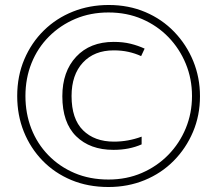

<svg xmlns="http://www.w3.org/2000/svg" viewBox="-20 -742 871 770"><path d="M415 8Q333 8 266 -20Q199 -48 150.5 -98Q102 -148 75.5 -214Q49 -280 49 -357Q49 -437 77.5 -504Q106 -571 156 -620Q206 -669 272.5 -695.5Q339 -722 416 -722Q496 -722 563 -693.5Q630 -665 679 -614Q728 -563 755 -497Q782 -431 782 -356Q782 -279 754 -213Q726 -147 676.5 -97Q627 -47 560 -19.5Q493 8 415 8ZM415 -22Q488 -22 549 -48.5Q610 -75 655 -121Q700 -167 725 -227.5Q750 -288 750 -357Q750 -426 725 -486.5Q700 -547 655.5 -593Q611 -639 550 -665.5Q489 -692 415 -692Q343 -692 282.5 -666.5Q222 -641 176.5 -595.5Q131 -550 106.5 -489Q82 -428 82 -357Q82 -287 105.5 -226.5Q129 -166 173.5 -120Q218 -74 279 -48Q340 -22 415 -22ZM435 -141Q341 -141 285.5 -195.5Q230 -250 230 -356Q230 -455 285.5 -514.5Q341 -574 436 -574Q474 -574 504 -566.5Q534 -559 560 -547L546 -517Q522 -528 495 -534Q468 -540 436 -540Q358 -540 312.5 -491Q267 -442 267 -357Q267 -265 313 -219.5Q359 -174 437 -174Q494 -174 548 -194V-163Q523 -152 495 -146.5Q467 -141 435 -141Z"/></svg>

Font: Noto Sans Kannada SemiCondensed ExtraLight
Style: Regular
Weight: 200
Width: 4
Designer: Jelle Bosma - Monotype Design Team
Foundry: Monotype Imaging Inc.
Version: Version 2.005; ttfautohint (v1.8.4.7-5d5b)